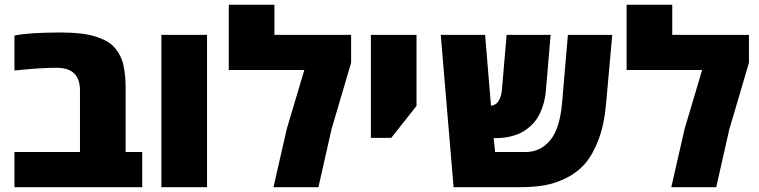

<svg xmlns="http://www.w3.org/2000/svg" viewBox="-20 -777 3149 797"><path d="M233.9 -642.1Q322.8 -642.1 374 -626Q431.2 -608.4 455.1 -580.1Q483.4 -547.9 492.2 -506.8Q501.5 -466.3 501.5 -409.7V-146H570.3V0H40V-146H312V-401.4Q312 -495.6 215.8 -495.6Q155.3 -495.6 70.3 -487.3L40 -484.4V-629.4Q99.1 -642.1 233.9 -642.1Z M839.4 0H649.9V-632.3H839.4Z M1119.1 -632.3H1437.5V-516.6L1354.5 -234.9L1355 -235.4L1301.8 0H1115.2L1170.4 -241.7L1243.2 -486.3H929.7V-757.3H1119.1Z M1519.5 -204.6V-632.3H1709V-337.4L1604 -204.6Z M2140.1 0H1862.8L1809.6 -632.3H1993.7L2018.1 -338.4Q2023.9 -338.4 2031.7 -341.8Q2039.6 -345.2 2045.2 -351.6Q2050.8 -357.9 2056.4 -371.8Q2062 -385.7 2063.5 -404.8L2083 -632.3H2265.6L2246.6 -407.2Q2243.7 -367.7 2232.9 -335.7Q2222.2 -303.7 2207.8 -283Q2193.4 -262.2 2173.8 -246.6Q2154.3 -231 2136.7 -223.1Q2119.1 -215.3 2098.6 -210.4Q2069.3 -203.6 2037.1 -203.6H2029.3L2035.2 -146H2162.1Q2223.1 -146 2263.4 -194.1Q2303.7 -242.2 2313 -348.1L2337.4 -632.3H2521.5L2495.6 -343.8Q2488.3 -260.3 2464.8 -198.2Q2441.4 -136.2 2409.4 -98.9Q2377.4 -61.5 2332 -38.8Q2286.6 -16.1 2241.5 -8.1Q2196.3 0 2140.1 0Z M2770.5 -632.3H3088.9V-516.6L3005.9 -234.9L3006.3 -235.4L2953.1 0H2766.6L2821.8 -241.7L2894.5 -486.3H2581.1V-757.3H2770.5Z"/></svg>

Font: Open Sans Hebrew Extra Bold
Style: Regular
Weight: 800
Foundry: Ascender Corporation, Yanek Iontef
Version: Version 2.001;PS 002.001;hotconv 1.0.70;makeotf.lib2.5.58329